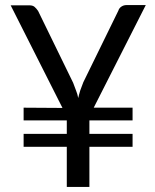

<svg xmlns="http://www.w3.org/2000/svg" viewBox="-20 -736 612 756"><path d="M226 -311 22 -715H96Q109 -715 116 -709Q123 -703 130 -693L268 -410Q272 -398 280 -378Q285 -366 288 -350Q290 -360 296 -380L308 -412L446 -694Q449 -704 458 -710Q467 -716 478 -716H554L349 -312H502V-262H332V-209H502V-158H332V0H243V-158H73V-209H243V-262H73V-312Z"/></svg>

Font: Aleo
Style: Regular
Weight: 400
Designer: Alessio Laiso
Version: Version 1.1